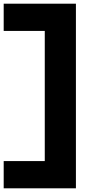

<svg xmlns="http://www.w3.org/2000/svg" viewBox="-20 -1020 494 1040"><path d="M391.2 0V-1000H0V-852.5H222.5V-147.5H0V0Z"/></svg>

Font: Basalte Marquee
Style: Regular
Weight: 400
Designer: Ange Degheest & Benjamin Gomez & Eugénie Bidaut
Foundry: Velvetyne Type Foundry
Version: Version 1.000;FEAKit 1.0